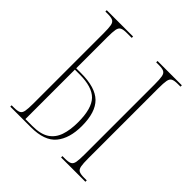

<svg xmlns="http://www.w3.org/2000/svg" viewBox="-189 -859 1005 1005"><g transform="rotate(45 313.5 -357.0)"><path d="M36 0V-10H54Q79 -10 91 -16Q103 -22 106.5 -40.5Q110 -59 110 -98V-616Q110 -655 106.5 -673.5Q103 -692 91 -698Q79 -704 54 -704H36V-714H231V-704H194Q169 -704 157 -698Q145 -692 141.5 -673.5Q138 -655 138 -616V-386H174Q280 -386 326.5 -340.5Q373 -295 373 -193Q373 -102 331 -51Q289 0 189 0ZM412 0V-10H432Q457 -10 469 -16Q481 -22 484.5 -40.5Q488 -59 488 -98V-616Q488 -655 484.5 -673.5Q481 -692 469 -698Q457 -704 432 -704H412V-714H592V-704H572Q547 -704 535 -698Q523 -692 519.5 -673.5Q516 -655 516 -616V-98Q516 -59 519.5 -40.5Q523 -22 535 -16Q547 -10 572 -10H592V0ZM189 -10Q250 -10 283.5 -32Q317 -54 331 -95Q345 -136 345 -193Q345 -295 305.5 -335.5Q266 -376 173 -376H138V-10Z"/></g></svg>

Font: Noto Serif Display ExtraCondensed Thin
Style: Regular
Weight: 100
Width: 2
Designer: Monotype Design Team
Foundry: Monotype Imaging Inc.
Version: Version 2.009